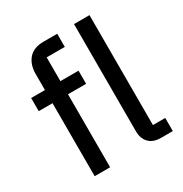

<svg xmlns="http://www.w3.org/2000/svg" viewBox="-172 -870 952 1000"><g transform="rotate(-30 304.5 -370.0)"><path d="M110 -439H27V-518H110V-614Q110 -671 140 -705.5Q170 -740 231 -740H312V-661H203V-518H312V-439H203V0H110ZM510 0Q462 0 437.5 -26Q413 -52 413 -95V-740H506V-79H580V0Z"/></g></svg>

Font: IBM Plex Sans Arabic Text
Style: Regular
Weight: 450
Designer: Mike Abbink, Paul van der Laan, Pieter van Rosmalen, Wael Morcos, Khajak Apelian
Foundry: Bold Monday
Version: Version 1.2